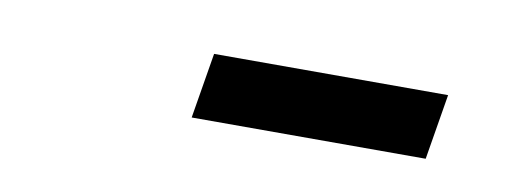

<svg xmlns="http://www.w3.org/2000/svg" viewBox="-25 -726 551 202"><g transform="rotate(10 250.0 -625.0)"><path d="M181.7 -590 193.3 -660H443.3L431.7 -590Z"/></g></svg>

Font: Familjen Grotesk
Style: Italic
Weight: 400
Italic angle: -9.46201°
Designer: Anders Wikstroem, Jonas Baeckman, Matilda Gysing, Kristian Moeller
Foundry: Familjen STHLM AB
Version: Version 2.000